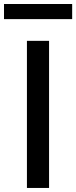

<svg xmlns="http://www.w3.org/2000/svg" viewBox="-53 -929 377 949"><path d="M303.7 -909.2V-834.5H-33.2V-909.2ZM189.5 -727.1V0H80.1V-727.1Z"/></svg>

Font: Interop Med
Style: Regular
Weight: 500
Designer: Rasmus Andersson, Google, Jang Haemin
Foundry: jhaemin
Version: Version 1.007